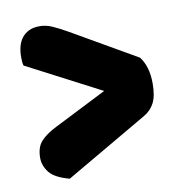

<svg xmlns="http://www.w3.org/2000/svg" viewBox="-64 -574 599 630"><g transform="rotate(-10 235.5 -259.0)"><path d="M34 -396Q32 -402 31.5 -410Q31 -418 31 -425Q31 -443 35 -459Q39 -475 48 -487Q57 -499 71.5 -506.5Q86 -514 108 -514Q129 -514 149.5 -505Q170 -496 200 -479L415 -355Q441 -321 441 -265Q441 -223 429 -200Q417 -177 394 -164L119 -4Q70 -17 52.5 -39.5Q35 -62 35 -88Q35 -123 52.5 -142.5Q70 -162 104 -179L280 -268Z"/></g></svg>

Font: Baloo Bhai
Style: Regular
Weight: 400
Designer: Supriya Tembe, Noopur Datye and Ek Type
Foundry: Ek Type
Version: Version 1.100;PS 1.000;hotconv 1.0.88;makeotf.lib2.5.647800;